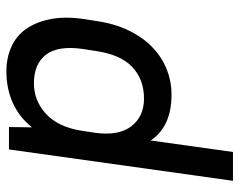

<svg xmlns="http://www.w3.org/2000/svg" viewBox="-94 -454 748 600"><g transform="rotate(-90 280.0 -154.0)"><path d="M284 8Q185 8 141 -57L105 200H15L113 -500H183L182 -428Q214 -468 258.5 -488Q303 -508 357 -508Q399 -508 433.5 -492.5Q468 -477 489.5 -446.5Q511 -416 520 -371.5Q529 -327 521 -269L515 -231Q507 -173 486 -128.5Q465 -84 434 -53.5Q403 -23 364.5 -7.5Q326 8 284 8ZM272 -78Q332 -78 371 -115Q410 -152 421 -231L427 -269Q438 -347 409 -384.5Q380 -422 320 -422Q266 -422 225 -385Q184 -348 172 -276L165 -231Q155 -157 185.5 -117.5Q216 -78 272 -78Z"/></g></svg>

Font: Retni Sans Medium
Style: Italic
Weight: 500
Italic angle: -8°
Designer: Vitaly Kuzmin
Foundry: ParaType Ltd.
Version: Version 1.00;June 10, 2019;FontCreator 11.5.0.2425 64-bit; t